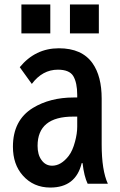

<svg xmlns="http://www.w3.org/2000/svg" viewBox="-20 -801 540 863"><path d="M76.2 -780.8H206.1V-650.9H76.2ZM294.4 -780.8H424.3V-650.9H294.4ZM327.1 -362.8V-374Q327.1 -429.7 309.1 -459.5Q291.5 -487.8 240.2 -487.8Q170.9 -487.8 123 -423.8L68.8 -499Q138.7 -584 244.6 -584Q348.6 -584 396 -516.6Q437 -458.5 437 -357.9V-151.9Q437 -35.2 464.8 24.9H374Q357.9 -8.3 351.1 -67.9H347.2Q320.8 42 206.1 42Q130.4 42 82.5 -12.2Q38.1 -62 38.1 -141.6Q38.1 -260.7 127.9 -315.9Q205.1 -362.8 311 -362.8ZM327.1 -276.9H309.1Q148.9 -276.9 148.9 -145.5Q148.9 -106 166 -82.5Q184.1 -56.2 214.4 -56.2Q254.4 -56.2 288.6 -100.1Q306.6 -123.5 317.4 -165Q327.1 -201.2 327.1 -231.9Z"/></svg>

Font: BIZ UDGothic
Style: Bold
Weight: 700
Monospace: yes
Designer: TypeBank Co., Ltd.
Foundry: Morisawa Inc.
Version: Version 1.05